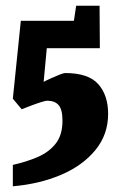

<svg xmlns="http://www.w3.org/2000/svg" viewBox="-20 -551 425 673"><path d="M25 102V27Q74 16 113 -1Q152 -18 175.5 -48Q199 -78 199 -128Q199 -167 185.5 -182.5Q172 -198 145 -198Q140 -198 124 -193Q108 -188 89.5 -181Q71 -174 56 -168L25 -205L53 -478H239L247 -531H329L330 -382H144L133 -264Q142 -269 157.5 -276Q173 -283 188 -289Q203 -295 208 -295Q290 -295 324.5 -256Q359 -217 359 -152Q359 -79 314 -24.5Q269 30 193.5 62Q118 94 25 102Z"/></svg>

Font: Grenze Gotisch Black
Style: Regular
Weight: 900
Designer: Renata Polastri
Foundry: Omnibus-Type
Version: Version 1.001